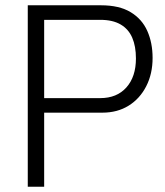

<svg xmlns="http://www.w3.org/2000/svg" viewBox="-20 -706 624 726"><path d="M85 0V-686H362Q431 -686 474 -660Q517 -634 537 -589Q557 -544 557 -487Q557 -427 533 -380Q509 -333 466.5 -306.5Q424 -280 367 -280H147V0ZM147 -335H359Q422 -335 458 -375.5Q494 -416 494 -485Q494 -531 480 -563.5Q466 -596 436 -613.5Q406 -631 359 -631H147Z"/></svg>

Font: Archivo SemiCondensed ExtraLight
Style: Regular
Weight: 250
Width: 4
Designer: Hector Gatti
Foundry: Omnibus-Type
Version: Version 2.001